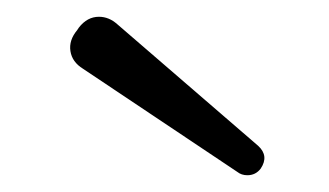

<svg xmlns="http://www.w3.org/2000/svg" viewBox="-20 -746 392 229"><path d="M263 -541 79 -664Q66 -672 64 -685Q62 -698 72 -710L74 -713Q84 -726 98 -726Q110 -726 120 -717L288 -572Q301 -560 291 -545Q285 -537 275 -537Q268 -537 263 -541Z"/></svg>

Font: Higure Gothic
Style: Regular
Weight: 400
Designer: Yoshimichi Ohira
Foundry: Positype
Version: Version 1.000